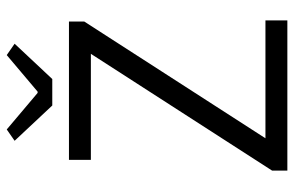

<svg xmlns="http://www.w3.org/2000/svg" viewBox="-178 -732 910 595"><g transform="rotate(-90 277.5 -435.0)"><path d="M45.9 0V-47.4L407.7 -608.9H79.1V-676.8H507.8V-629.4L146 -67.9H511.2V0ZM247.6 -728.5 138.2 -845.2 173.3 -869.6 286.6 -773.9H290.5L403.8 -869.6L439 -845.2L329.6 -728.5Z"/></g></svg>

Font: Akatab
Style: Regular
Weight: 400
Designer: SIL Global
Foundry: SIL Global
Version: Version 4.100